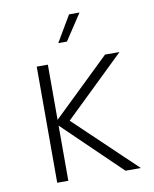

<svg xmlns="http://www.w3.org/2000/svg" viewBox="-82 -788 682 850"><g transform="rotate(-10 259.0 -362.5)"><path d="M413 0H482L208 -261L478 -522H413L156 -274V-522H106V0H156V-248ZM218 -608H257L334 -725H287Z"/></g></svg>

Font: Chess Sans Light
Style: Regular
Weight: 300
Designer: Wolf Bōese
Foundry: Wolf Bōese
Version: Version 7.223;Glyphs 3.3 (3306)